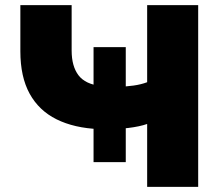

<svg xmlns="http://www.w3.org/2000/svg" viewBox="-20 -725 871 745"><path d="M551 0V-244Q537 -239 518 -235Q499 -231 478 -228.5Q457 -226 435 -225L468 -248V-96H343V-248L365 -224Q268 -228 199.5 -262Q131 -296 95 -361.5Q59 -427 59 -526V-705H258V-529Q258 -468 284.5 -433Q311 -398 373 -391L343 -378V-542H468V-378L436 -388Q469 -389 498 -393Q527 -397 551 -406V-705H749V0Z"/></svg>

Font: Nunito Sans 10pt SemiExpanded Black
Style: Regular
Weight: 900
Width: 6
Designer: Vernon Adams
Foundry: Vernon Adams
Version: Version 3.101;gftools[0.9.27]